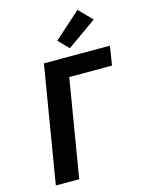

<svg xmlns="http://www.w3.org/2000/svg" viewBox="-143 -1081 886 1166"><g transform="rotate(-15 300.0 -498.0)"><path d="M59 0 181 -735H596L577 -615H308L206 0ZM357 -783 295 -847 462 -996 542 -914Z"/></g></svg>

Font: Iosevka Curly HvExObl
Style: Regular
Weight: 900
Width: 7
Italic angle: -9°
Monospace: yes
Designer: Belleve Invis
Foundry: Belleve Invis
Version: Version 11.1.0; ttfautohint (v1.8.3)